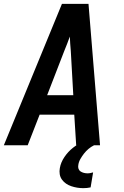

<svg xmlns="http://www.w3.org/2000/svg" viewBox="-26 -755 646 998"><path d="M-6 0 296 -735H434L494 0H370L360 -159H180L118 0ZM355 -260 342 -490Q340 -509 339 -527.5Q338 -546 337 -565Q330 -546 323 -527.5Q316 -509 308 -490L219 -260ZM407 223Q391 223 375.5 220.5Q360 218 345 213Q330 208 317.5 199.5Q305 191 296 178.5Q287 166 284.5 150.5Q282 135 285 119Q290 89 309 61Q328 33 353.5 13Q379 -7 408.5 -20Q438 -33 469 -38L463 0Q447 8 434 19Q421 30 410.5 43.5Q400 57 391.5 72Q383 87 381 103Q379 113 382 122Q385 131 392.5 136Q400 141 409.5 143.5Q419 146 429 146Q437 146 444 144.5Q451 143 458 141L445 219Q436 221 426.5 222Q417 223 407 223Z"/></svg>

Font: Iosevka Aile
Style: Bold Italic
Weight: 700
Italic angle: -9°
Designer: Belleve Invis
Foundry: Belleve Invis
Version: Version 28.0.1; ttfautohint (v1.8.4)